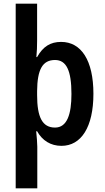

<svg xmlns="http://www.w3.org/2000/svg" viewBox="-20 -780 568 1040"><path d="M486 -272C486 -453 420 -553 311 -553C253 -553 213 -528 181 -471H177C180 -498 181 -530 181 -561V-760H65V240H182V15C182 -6 179 -38 176 -69H181C209 -19 254 10 313 10C420 10 486 -92 486 -272ZM367 -271C367 -162 344 -89 278 -89C209 -89 181 -146 181 -265V-287C182 -403 210 -455 278 -455C340 -455 367 -397 367 -271Z"/></svg>

Font: Noto Sans Ethiopic Cond SemBd
Style: Regular
Weight: 600
Width: 3
Designer: Monotype Design Team
Foundry: Monotype Imaging Inc.
Version: Version 2.102